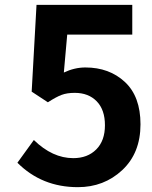

<svg xmlns="http://www.w3.org/2000/svg" viewBox="-20 -760 629 794"><path d="M302 14Q153 14 52 -87L120 -181Q197 -106 283 -106Q342 -106 378 -142Q414 -178 414 -242Q414 -306 380 -341Q346 -376 289 -376Q257 -376 234.5 -367.5Q212 -359 178 -337L111 -381L131 -740H527V-617H258L244 -460Q288 -481 333 -481Q432 -481 496.5 -421Q561 -361 561 -246Q561 -127 485.5 -56.5Q410 14 302 14Z"/></svg>

Font: NotoSansHansBold
Style: Bold
Weight: 700
Designer: Ryoko NISHIZUKA  (kana & ideographs); Paul D. Hunt (Latin, Greek & Cyrillic); Wenlong ZHANG  (bopomofo); Sandoll Communi
Foundry: Adobe Systems Incorporated
Version: Version 1.00;December 8, 2021;FontCreator 13.0.0.2675 64-bit